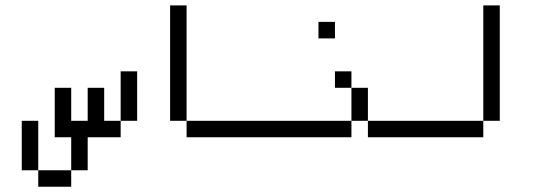

<svg xmlns="http://www.w3.org/2000/svg" viewBox="-20 -708 2040 728"><path d="M125 -62.5V0H250V-62.5ZM125 -62.5V-250H62.5V-62.5ZM250 -62.5H312.5Q312.5 -62.5 312.5 -187.5H437.5V-250H375Q375 -250 375 -375H312.5Q312.5 -375 312.5 -250H250Q250 -250 250 -375H187.5V-187.5H250Q250 -187.5 250 -62.5ZM437.5 -250H500V-437.5H437.5Z M1000 -187.5V-250H687.5V-187.5ZM687.5 -250V-687.5H625V-250Z M1500 -187.5V-250H1375V-187.5ZM1250 -562.5V-625H1187.5V-562.5ZM1312.5 -250H1000V-187.5H1312.5ZM1312.5 -250H1375Q1375 -250 1375 -375H1312.5Q1312.5 -375 1312.5 -250ZM1312.5 -375V-437.5H1250V-375Z M1812.5 -250H1500V-187.5H1812.5ZM1812.5 -250H1875V-687.5H1812.5Z"/></svg>

Font: BFUnifontExMono
Style: Regular
Weight: 500
Version: Version 15.0.06